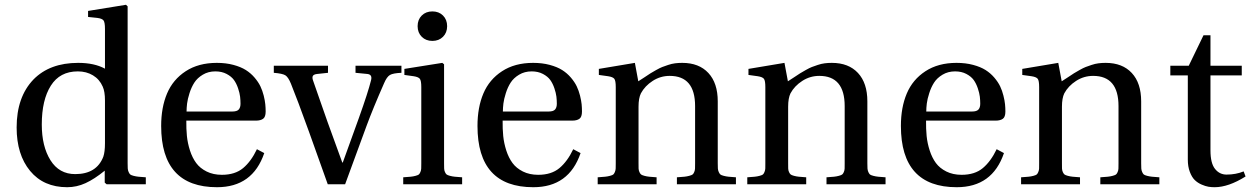

<svg xmlns="http://www.w3.org/2000/svg" viewBox="-20 -762 5173 794"><path d="M48.8 -234.9Q48.8 -360.8 118.2 -433.1Q185.5 -502 303.2 -502Q370.1 -502 414.1 -478V-642.1Q414.1 -669.9 408 -677.7Q401.9 -685.5 381.8 -688L344.2 -691.9V-716.8L501 -742.2L507.8 -735.8V-86.9Q507.8 -72.8 508.3 -65.2Q508.8 -57.6 512 -50.5Q515.1 -43.5 518.6 -40.5Q522 -37.6 532.2 -34.9Q542.5 -32.2 552.7 -31.2Q563 -30.3 583 -28.8V0H420.9L413.1 -6.8V-56.2Q370.6 -21.5 333.7 -4.6Q296.9 12.2 257.8 12.2Q160.2 12.2 104.5 -55.2Q48.8 -122.6 48.8 -234.9ZM152.8 -247.1Q152.8 -156.7 188.7 -99.4Q224.6 -42 291 -42Q379.4 -42 407.2 -113.8Q414.1 -133.8 414.1 -169.9V-346.2Q414.1 -383.3 404.8 -403.8Q391.6 -434.1 364.5 -450.4Q337.4 -466.8 301.8 -466.8Q227.5 -466.8 190.2 -407.7Q152.8 -348.6 152.8 -247.1Z M646.5 -241.2Q646.5 -317.9 670.9 -375.5Q695.3 -433.1 748 -467.5Q800.8 -502 876.5 -502Q914.1 -502 945.1 -493.7Q976.1 -485.4 996.6 -472.4Q1017.1 -459.5 1032.7 -441.2Q1048.3 -422.9 1056.9 -405Q1065.4 -387.2 1070.6 -366.5Q1075.7 -345.7 1077.1 -330.8Q1078.6 -315.9 1078.6 -300.8Q1078.6 -278.3 1068.1 -270.8Q1057.6 -263.2 1038.6 -263.2H750.5Q750 -229.5 752.9 -199.7Q755.9 -169.9 765.6 -139.6Q775.4 -109.4 791.3 -87.9Q807.1 -66.4 834.5 -52.7Q861.8 -39.1 897.5 -39.1Q952.1 -39.1 985.4 -66.9Q1018.6 -94.7 1042.5 -145L1072.8 -128.9Q1024.9 12.2 877.4 12.2Q646.5 12.2 646.5 -241.2ZM751.5 -300.8H940.4Q960 -300.8 967.3 -309.1Q974.6 -317.4 974.6 -333Q974.6 -347.7 972.9 -362.3Q971.2 -377 964.6 -396.7Q958 -416.5 947.5 -431.2Q937 -445.8 917 -456.3Q897 -466.8 870.6 -466.8Q841.3 -466.8 818.6 -453.1Q795.9 -439.5 783.7 -420.4Q771.5 -401.4 763.7 -376.7Q755.9 -352.1 753.7 -334Q751.5 -315.9 751.5 -300.8Z M1112.3 -460.9V-490.2H1336.4V-460.9L1291.5 -456.1Q1277.3 -454.6 1273.7 -447.8Q1270 -440.9 1275.4 -426.8Q1285.6 -397 1305.9 -339.4Q1326.2 -281.7 1334.5 -257.8L1395.5 -89.8H1397.5L1464.4 -274.9Q1502.4 -381.3 1514.2 -429.2Q1521 -453.6 1499.5 -456.1L1450.2 -460.9V-490.2H1640.1V-460.9Q1605.5 -459.5 1592.5 -451.9Q1579.6 -444.3 1568.4 -418Q1522 -312.5 1496.1 -242.2L1407.2 0H1335.4L1258.3 -215.8Q1208 -355 1183.1 -416Q1171.9 -443.4 1159.9 -450.7Q1147.9 -458 1112.3 -460.9Z M1724.1 -609.9Q1707 -627 1707 -653.8Q1707 -680.7 1724.1 -697.8Q1741.2 -714.8 1768.1 -714.8Q1794.9 -714.8 1812 -697.8Q1829.1 -680.7 1829.1 -653.8Q1829.1 -627 1812 -609.9Q1794.9 -592.8 1768.1 -592.8Q1741.2 -592.8 1724.1 -609.9ZM1647.5 0V-28.8Q1668 -30.3 1678.2 -31.2Q1688.5 -32.2 1698.5 -34.9Q1708.5 -37.6 1711.9 -40.3Q1715.3 -43 1718.5 -50.5Q1721.7 -58.1 1721.9 -65.2Q1722.2 -72.3 1722.2 -86.9V-401.9Q1722.2 -428.2 1716.3 -436Q1710.4 -443.8 1690.4 -446.8L1652.3 -452.1V-477.1L1809.1 -502L1816.4 -496.1V-86.9Q1816.4 -72.8 1816.7 -65.2Q1816.9 -57.6 1820.1 -50.5Q1823.2 -43.5 1826.9 -40.5Q1830.6 -37.6 1840.6 -34.9Q1850.6 -32.2 1860.8 -31.2Q1871.1 -30.3 1891.1 -28.8V0Z M1954.6 -241.2Q1954.6 -317.9 1979 -375.5Q2003.4 -433.1 2056.2 -467.5Q2108.9 -502 2184.6 -502Q2222.2 -502 2253.2 -493.7Q2284.2 -485.4 2304.7 -472.4Q2325.2 -459.5 2340.8 -441.2Q2356.4 -422.9 2365 -405Q2373.5 -387.2 2378.7 -366.5Q2383.8 -345.7 2385.3 -330.8Q2386.7 -315.9 2386.7 -300.8Q2386.7 -278.3 2376.2 -270.8Q2365.7 -263.2 2346.7 -263.2H2058.6Q2058.1 -229.5 2061 -199.7Q2064 -169.9 2073.7 -139.6Q2083.5 -109.4 2099.4 -87.9Q2115.2 -66.4 2142.6 -52.7Q2169.9 -39.1 2205.6 -39.1Q2260.3 -39.1 2293.5 -66.9Q2326.7 -94.7 2350.6 -145L2380.9 -128.9Q2333 12.2 2185.5 12.2Q1954.6 12.2 1954.6 -241.2ZM2059.6 -300.8H2248.5Q2268.1 -300.8 2275.4 -309.1Q2282.7 -317.4 2282.7 -333Q2282.7 -347.7 2281 -362.3Q2279.3 -377 2272.7 -396.7Q2266.1 -416.5 2255.6 -431.2Q2245.1 -445.8 2225.1 -456.3Q2205.1 -466.8 2178.7 -466.8Q2149.4 -466.8 2126.7 -453.1Q2104 -439.5 2091.8 -420.4Q2079.6 -401.4 2071.8 -376.7Q2064 -352.1 2061.8 -334Q2059.6 -315.9 2059.6 -300.8Z M2451.7 0V-28.8Q2472.2 -30.3 2482.4 -31.2Q2492.7 -32.2 2502.7 -34.9Q2512.7 -37.6 2516.1 -40.3Q2519.5 -43 2522.7 -50.5Q2525.9 -58.1 2526.1 -65.2Q2526.4 -72.3 2526.4 -86.9V-401.9Q2526.4 -428.2 2520.5 -436Q2514.6 -443.8 2494.6 -446.8L2456.5 -452.1V-477.1L2605.5 -502L2619.6 -425.8Q2625.5 -429.2 2644.8 -442.1Q2664.1 -455.1 2670.4 -459Q2676.8 -462.9 2693.1 -472.2Q2709.5 -481.4 2718.8 -484.9Q2728 -488.3 2742.9 -493.4Q2757.8 -498.5 2771.7 -500.2Q2785.6 -502 2801.3 -502Q2870.6 -502 2909.4 -460.2Q2948.2 -418.5 2948.2 -342.8V-86.9Q2948.2 -72.8 2948.7 -65.2Q2949.2 -57.6 2952.4 -50.5Q2955.6 -43.5 2959 -40.5Q2962.4 -37.6 2972.7 -34.9Q2982.9 -32.2 2993.2 -31.2Q3003.4 -30.3 3023.4 -28.8V0H2779.3V-28.8Q2799.8 -30.3 2810.1 -31.2Q2820.3 -32.2 2830.3 -34.9Q2840.3 -37.6 2844 -40.3Q2847.7 -43 2850.8 -50.3Q2854 -57.6 2854.2 -64.9Q2854.5 -72.3 2854.5 -86.9V-323.2Q2854.5 -448.2 2749.5 -448.2Q2711.4 -448.2 2679.2 -427.5Q2647 -406.7 2630.4 -376Q2620.6 -356 2620.6 -320.8V-86.9Q2620.6 -72.8 2620.8 -65.2Q2621.1 -57.6 2624.3 -50.5Q2627.4 -43.5 2631.1 -40.5Q2634.8 -37.6 2644.8 -34.9Q2654.8 -32.2 2665 -31.2Q2675.3 -30.3 2695.3 -28.8V0Z M3070.3 0V-28.8Q3090.8 -30.3 3101.1 -31.2Q3111.3 -32.2 3121.3 -34.9Q3131.3 -37.6 3134.8 -40.3Q3138.2 -43 3141.4 -50.5Q3144.5 -58.1 3144.8 -65.2Q3145 -72.3 3145 -86.9V-401.9Q3145 -428.2 3139.2 -436Q3133.3 -443.8 3113.3 -446.8L3075.2 -452.1V-477.1L3224.1 -502L3238.3 -425.8Q3244.1 -429.2 3263.4 -442.1Q3282.7 -455.1 3289.1 -459Q3295.4 -462.9 3311.8 -472.2Q3328.1 -481.4 3337.4 -484.9Q3346.7 -488.3 3361.6 -493.4Q3376.5 -498.5 3390.4 -500.2Q3404.3 -502 3419.9 -502Q3489.3 -502 3528.1 -460.2Q3566.9 -418.5 3566.9 -342.8V-86.9Q3566.9 -72.8 3567.4 -65.2Q3567.9 -57.6 3571 -50.5Q3574.2 -43.5 3577.6 -40.5Q3581.1 -37.6 3591.3 -34.9Q3601.6 -32.2 3611.8 -31.2Q3622.1 -30.3 3642.1 -28.8V0H3397.9V-28.8Q3418.5 -30.3 3428.7 -31.2Q3439 -32.2 3449 -34.9Q3459 -37.6 3462.6 -40.3Q3466.3 -43 3469.5 -50.3Q3472.7 -57.6 3472.9 -64.9Q3473.1 -72.3 3473.1 -86.9V-323.2Q3473.1 -448.2 3368.2 -448.2Q3330.1 -448.2 3297.9 -427.5Q3265.6 -406.7 3249 -376Q3239.3 -356 3239.3 -320.8V-86.9Q3239.3 -72.8 3239.5 -65.2Q3239.7 -57.6 3242.9 -50.5Q3246.1 -43.5 3249.8 -40.5Q3253.4 -37.6 3263.4 -34.9Q3273.4 -32.2 3283.7 -31.2Q3293.9 -30.3 3314 -28.8V0Z M3705.6 -241.2Q3705.6 -317.9 3730 -375.5Q3754.4 -433.1 3807.1 -467.5Q3859.9 -502 3935.5 -502Q3973.1 -502 4004.2 -493.7Q4035.2 -485.4 4055.7 -472.4Q4076.2 -459.5 4091.8 -441.2Q4107.4 -422.9 4116 -405Q4124.5 -387.2 4129.6 -366.5Q4134.8 -345.7 4136.2 -330.8Q4137.7 -315.9 4137.7 -300.8Q4137.7 -278.3 4127.2 -270.8Q4116.7 -263.2 4097.7 -263.2H3809.6Q3809.1 -229.5 3812 -199.7Q3814.9 -169.9 3824.7 -139.6Q3834.5 -109.4 3850.3 -87.9Q3866.2 -66.4 3893.6 -52.7Q3920.9 -39.1 3956.5 -39.1Q4011.2 -39.1 4044.4 -66.9Q4077.6 -94.7 4101.6 -145L4131.8 -128.9Q4084 12.2 3936.5 12.2Q3705.6 12.2 3705.6 -241.2ZM3810.5 -300.8H3999.5Q4019 -300.8 4026.4 -309.1Q4033.7 -317.4 4033.7 -333Q4033.7 -347.7 4032 -362.3Q4030.3 -377 4023.7 -396.7Q4017.1 -416.5 4006.6 -431.2Q3996.1 -445.8 3976.1 -456.3Q3956.1 -466.8 3929.7 -466.8Q3900.4 -466.8 3877.7 -453.1Q3855 -439.5 3842.8 -420.4Q3830.6 -401.4 3822.8 -376.7Q3814.9 -352.1 3812.7 -334Q3810.5 -315.9 3810.5 -300.8Z M4202.6 0V-28.8Q4223.1 -30.3 4233.4 -31.2Q4243.7 -32.2 4253.7 -34.9Q4263.7 -37.6 4267.1 -40.3Q4270.5 -43 4273.7 -50.5Q4276.9 -58.1 4277.1 -65.2Q4277.3 -72.3 4277.3 -86.9V-401.9Q4277.3 -428.2 4271.5 -436Q4265.6 -443.8 4245.6 -446.8L4207.5 -452.1V-477.1L4356.4 -502L4370.6 -425.8Q4376.5 -429.2 4395.8 -442.1Q4415 -455.1 4421.4 -459Q4427.7 -462.9 4444.1 -472.2Q4460.4 -481.4 4469.7 -484.9Q4479 -488.3 4493.9 -493.4Q4508.8 -498.5 4522.7 -500.2Q4536.6 -502 4552.2 -502Q4621.6 -502 4660.4 -460.2Q4699.2 -418.5 4699.2 -342.8V-86.9Q4699.2 -72.8 4699.7 -65.2Q4700.2 -57.6 4703.4 -50.5Q4706.5 -43.5 4710 -40.5Q4713.4 -37.6 4723.6 -34.9Q4733.9 -32.2 4744.1 -31.2Q4754.4 -30.3 4774.4 -28.8V0H4530.3V-28.8Q4550.8 -30.3 4561 -31.2Q4571.3 -32.2 4581.3 -34.9Q4591.3 -37.6 4595 -40.3Q4598.6 -43 4601.8 -50.3Q4605 -57.6 4605.2 -64.9Q4605.5 -72.3 4605.5 -86.9V-323.2Q4605.5 -448.2 4500.5 -448.2Q4462.4 -448.2 4430.2 -427.5Q4397.9 -406.7 4381.3 -376Q4371.6 -356 4371.6 -320.8V-86.9Q4371.6 -72.8 4371.8 -65.2Q4372.1 -57.6 4375.2 -50.5Q4378.4 -43.5 4382.1 -40.5Q4385.7 -37.6 4395.8 -34.9Q4405.8 -32.2 4416 -31.2Q4426.3 -30.3 4446.3 -28.8V0Z M4819.8 -450.2V-490.2H4896L4957 -616.2H4985.8V-490.2H5115.2V-450.2H4985.8V-140.1Q4985.8 -86.9 5004.6 -63.5Q5023.4 -40 5052.2 -40Q5090.8 -40 5123 -53.2L5130.9 -32.2Q5060.1 12.2 5002.9 12.2Q4990.2 12.2 4977.8 10.3Q4965.3 8.3 4949 1.2Q4932.6 -5.9 4920.7 -17.6Q4908.7 -29.3 4900.4 -51.3Q4892.1 -73.2 4892.1 -102.1V-450.2Z"/></svg>

Font: Heuristica
Style: Regular
Weight: 400
Version: Version 1.0.2